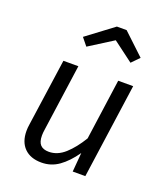

<svg xmlns="http://www.w3.org/2000/svg" viewBox="-145 -889 866 1001"><g transform="rotate(20 288.0 -388.5)"><path d="M73 -117Q73 -135 76 -153L129 -526H212L160 -156Q157 -137 157 -122Q157 -86 172.5 -70Q188 -54 219 -54Q267 -54 308 -91Q349 -128 386 -189L433 -526H516L442 0H372L381 -106Q341 -49 298 -18.5Q255 12 202 12Q141 12 107 -22Q73 -56 73 -117ZM216 -636 182 -678 330 -789H384L502 -678L461 -636L349 -720Z"/></g></svg>

Font: Fira Sans TEST Book
Style: Italic
Weight: 350
Italic angle: -8°
Designer: Carrois Corporate & Edenspiekermann AG
Foundry: Carrois Corporate GbR & Edenspiekermann AG
Version: Version 4.201